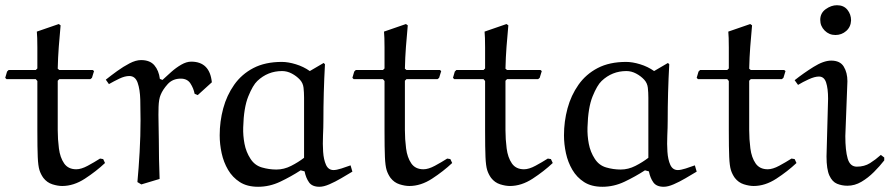

<svg xmlns="http://www.w3.org/2000/svg" viewBox="-20 -703 3405 735"><path d="M121 -582 205 -611 212 -606Q208 -563 205 -523.5Q202 -484 201 -440L207 -435H335L340 -431L332 -405L326 -400H207L201 -394V-205Q201 -170 205.5 -135Q210 -100 225.5 -77.5Q241 -55 272 -55Q291 -55 316 -68.5Q341 -82 363 -96L375 -94L382 -79Q348 -47 305 -19Q262 9 218 9Q201 9 180.5 2.5Q160 -4 146 -22Q136 -36 131 -52Q126 -68 124.5 -102Q123 -136 123 -203V-393L117 -400H5L0 -405L7 -429L13 -435H117L123 -441Q123 -479 123 -521Q123 -563 121 -582Z M791 -388 737 -339 725 -344Q721 -365 709 -383.5Q697 -402 672 -402Q641 -402 622 -381Q603 -360 595 -340Q588 -324 587 -294Q586 -264 587 -230.5Q588 -197 588 -170Q588 -95 591 -18L521 3L506 -6Q511 -59 514.5 -121Q518 -183 518 -243Q518 -282 517 -321Q516 -360 507 -386Q498 -412 475 -412Q458 -412 437 -402Q416 -392 397 -381L385 -398Q405 -414 428.5 -431Q452 -448 476 -460.5Q500 -473 520 -473Q554 -473 571 -453Q588 -433 592 -401L602 -397Q617 -411 635.5 -427.5Q654 -444 674 -455.5Q694 -467 712 -467Q783 -467 791 -388Z M1059 -466Q1083 -466 1112.5 -457Q1142 -448 1166 -431L1219 -462L1224 -457Q1218 -348 1218 -239Q1218 -216 1216.5 -184Q1215 -152 1217 -122Q1219 -92 1228 -72Q1237 -52 1257 -52Q1268 -52 1287 -58Q1306 -64 1322 -70L1329 -46Q1309 -34 1286 -20.5Q1263 -7 1241 2.5Q1219 12 1203 12Q1175 12 1163 -5Q1151 -22 1146 -47L1131 -51Q1094 -27 1053 -7.5Q1012 12 968 12Q926 12 898 -6Q870 -24 853 -53Q836 -82 828.5 -116.5Q821 -151 821 -185Q821 -238 834.5 -288Q848 -338 876.5 -378.5Q905 -419 950 -442.5Q995 -466 1059 -466ZM1038 -54Q1067 -54 1094.5 -68Q1122 -82 1144 -99V-329Q1144 -349 1142 -367Q1140 -385 1128 -398Q1115 -412 1097 -421.5Q1079 -431 1060 -431Q1005 -431 965 -393Q948 -377 930.5 -334Q913 -291 911 -215Q910 -184 916 -152.5Q922 -121 939 -95Q955 -70 982.5 -62Q1010 -54 1038 -54Z M1450 -582 1534 -611 1541 -606Q1537 -563 1534 -523.5Q1531 -484 1530 -440L1536 -435H1664L1669 -431L1661 -405L1655 -400H1536L1530 -394V-205Q1530 -170 1534.5 -135Q1539 -100 1554.5 -77.5Q1570 -55 1601 -55Q1620 -55 1645 -68.5Q1670 -82 1692 -96L1704 -94L1711 -79Q1677 -47 1634 -19Q1591 9 1547 9Q1530 9 1509.5 2.5Q1489 -4 1475 -22Q1465 -36 1460 -52Q1455 -68 1453.5 -102Q1452 -136 1452 -203V-393L1446 -400H1334L1329 -405L1336 -429L1342 -435H1446L1452 -441Q1452 -479 1452 -521Q1452 -563 1450 -582Z M1835 -582 1919 -611 1926 -606Q1922 -563 1919 -523.5Q1916 -484 1915 -440L1921 -435H2049L2054 -431L2046 -405L2040 -400H1921L1915 -394V-205Q1915 -170 1919.5 -135Q1924 -100 1939.5 -77.5Q1955 -55 1986 -55Q2005 -55 2030 -68.5Q2055 -82 2077 -96L2089 -94L2096 -79Q2062 -47 2019 -19Q1976 9 1932 9Q1915 9 1894.5 2.5Q1874 -4 1860 -22Q1850 -36 1845 -52Q1840 -68 1838.5 -102Q1837 -136 1837 -203V-393L1831 -400H1719L1714 -405L1721 -429L1727 -435H1831L1837 -441Q1837 -479 1837 -521Q1837 -563 1835 -582Z M2377 -466Q2401 -466 2430.5 -457Q2460 -448 2484 -431L2537 -462L2542 -457Q2536 -348 2536 -239Q2536 -216 2534.5 -184Q2533 -152 2535 -122Q2537 -92 2546 -72Q2555 -52 2575 -52Q2586 -52 2605 -58Q2624 -64 2640 -70L2647 -46Q2627 -34 2604 -20.5Q2581 -7 2559 2.5Q2537 12 2521 12Q2493 12 2481 -5Q2469 -22 2464 -47L2449 -51Q2412 -27 2371 -7.5Q2330 12 2286 12Q2244 12 2216 -6Q2188 -24 2171 -53Q2154 -82 2146.5 -116.5Q2139 -151 2139 -185Q2139 -238 2152.5 -288Q2166 -338 2194.5 -378.5Q2223 -419 2268 -442.5Q2313 -466 2377 -466ZM2356 -54Q2385 -54 2412.5 -68Q2440 -82 2462 -99V-329Q2462 -349 2460 -367Q2458 -385 2446 -398Q2433 -412 2415 -421.5Q2397 -431 2378 -431Q2323 -431 2283 -393Q2266 -377 2248.5 -334Q2231 -291 2229 -215Q2228 -184 2234 -152.5Q2240 -121 2257 -95Q2273 -70 2300.5 -62Q2328 -54 2356 -54Z M2768 -582 2852 -611 2859 -606Q2855 -563 2852 -523.5Q2849 -484 2848 -440L2854 -435H2982L2987 -431L2979 -405L2973 -400H2854L2848 -394V-205Q2848 -170 2852.5 -135Q2857 -100 2872.5 -77.5Q2888 -55 2919 -55Q2938 -55 2963 -68.5Q2988 -82 3010 -96L3022 -94L3029 -79Q2995 -47 2952 -19Q2909 9 2865 9Q2848 9 2827.5 2.5Q2807 -4 2793 -22Q2783 -36 2778 -52Q2773 -68 2771.5 -102Q2770 -136 2770 -203V-393L2764 -400H2652L2647 -405L2654 -429L2660 -435H2764L2770 -441Q2770 -479 2770 -521Q2770 -563 2768 -582Z M3238 -625Q3237 -600 3219.5 -584.5Q3202 -569 3178 -569Q3154 -569 3137 -586Q3120 -603 3120 -627Q3120 -653 3141 -668Q3162 -683 3184 -683Q3210 -683 3224 -665.5Q3238 -648 3238 -625ZM3224 -392 3216 -182Q3216 -127 3225 -96Q3234 -65 3260 -65Q3289 -65 3310.5 -78.5Q3332 -92 3352 -110L3365 -100V-89Q3348 -67 3325.5 -44.5Q3303 -22 3277.5 -7Q3252 8 3224 8Q3203 8 3184.5 0.5Q3166 -7 3155 -31Q3144 -55 3144 -104L3150 -325Q3150 -364 3142.5 -387Q3135 -410 3115 -410Q3099 -410 3076 -399.5Q3053 -389 3035 -378L3022 -396Q3056 -423 3094.5 -447Q3133 -471 3162 -471Q3196 -471 3210 -448Q3224 -425 3224 -392Z"/></svg>

Font: Aref Ruqaa Ink
Style: Regular
Weight: 400
Designer: Abdullah Aref
Version: Version 1.005